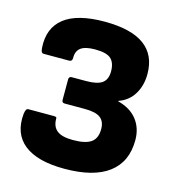

<svg xmlns="http://www.w3.org/2000/svg" viewBox="-102 -754 781 852"><g transform="rotate(15 288.0 -327.5)"><path d="M270 11Q145 11 84.5 -37.5Q24 -86 33 -178Q35 -192 38.5 -197.5Q42 -203 49 -203H166Q180 -203 178 -194Q178 -158 200.5 -140Q223 -122 274 -122Q332 -122 357.5 -140.5Q383 -159 383 -201Q383 -236 361.5 -252.5Q340 -269 290 -269H197Q184 -269 184 -282V-376Q184 -390 197 -390H263Q315 -390 337 -406.5Q359 -423 359 -460Q359 -499 339 -517.5Q319 -536 266 -536Q220 -536 200 -520.5Q180 -505 181 -474Q181 -458 167 -458H50Q44 -458 40.5 -463Q37 -468 36 -482Q30 -572 90 -619Q150 -666 275 -666Q518 -666 518 -490Q518 -438 494 -398Q470 -358 424 -342V-340Q482 -325 512 -286.5Q542 -248 542 -193Q542 -93 473 -41Q404 11 270 11Z"/></g></svg>

Font: Sofia Sans Semi Condensed Black
Style: Regular
Weight: 900
Designer: Botio Nikoltchev, Ani Petrova
Foundry: lettersoup
Version: Version 4.100; ttfautohint (v1.8.4.7-5d5b)